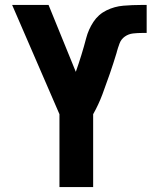

<svg xmlns="http://www.w3.org/2000/svg" viewBox="-20 -755 616 775"><path d="M220 0H356V-294Q378 -333 393.5 -374.5Q409 -416 423.5 -458Q438 -500 451 -543V-544Q456 -562 462.5 -579.5Q469 -597 484 -607.5Q499 -618 517.5 -620Q536 -622 554 -622Q559 -622 563.5 -622Q568 -622 572 -622V-735Q566 -735 560.5 -735Q555 -735 550 -735Q514 -735 478 -732Q442 -729 409.5 -713Q377 -697 357 -666.5Q337 -636 328 -601.5Q319 -567 308.5 -533Q298 -499 286 -465L176 -735H29L220 -294Z"/></svg>

Font: Iosevka Sparkle Extrabold
Style: Regular
Weight: 800
Designer: Belleve Invis
Foundry: Belleve Invis
Version: Version 4.5.0; ttfautohint (v1.8.3)